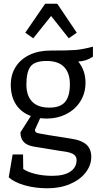

<svg xmlns="http://www.w3.org/2000/svg" viewBox="-20 -763 535 1033"><path d="M480 -458Q445 -434 401 -432Q440 -384 440 -318Q440 -262 412.5 -218Q385 -174 337 -149.5Q289 -125 229 -125Q218 -125 196 -127L168 -65Q168 -49 186 -46Q243 -35 294 -28L368 -16Q420 -8 445.5 15.5Q471 39 471 81Q471 126 441 165Q411 204 357 227Q303 250 235 250Q169 250 113 234Q57 218 27 191L48 68H104L105 146Q127 162 169 172.5Q211 183 262 183Q324 183 358 160.5Q392 138 392 98Q392 79 377.5 68.5Q363 58 332 53L298 48Q180 29 158 25Q123 18 106.5 -0.5Q90 -19 90 -51L146 -139Q94 -158 66 -201Q38 -244 38 -307Q38 -362 64.5 -403.5Q91 -445 139.5 -468Q188 -491 252 -491Q346 -491 385 -494Q424 -497 480 -512ZM356 -310Q356 -370 325 -402.5Q294 -435 231 -435Q167 -435 144.5 -405.5Q122 -376 122 -308Q122 -248 153 -216Q184 -184 246 -184Q305 -184 330.5 -215Q356 -246 356 -310ZM350 -557 255 -677 159 -557 116 -587 223 -743H288L393 -587Z"/></svg>

Font: Enriqueta
Style: Regular
Weight: 400
Designer: Viviana Monsalve, Gustavo Ibarra
Foundry: 72Puntos
Version: Version 2.000